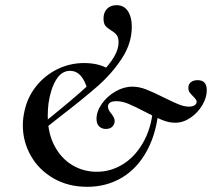

<svg xmlns="http://www.w3.org/2000/svg" viewBox="-20 -708 817 740"><path d="M68 -225Q68 -251 74 -278Q85 -332 118.5 -374.5Q152 -417 200.5 -441Q249 -465 304 -465Q362 -465 400 -441L317 -363Q297 -435 250 -435Q217 -435 196 -400Q175 -365 167 -310Q164 -285 164 -262Q164 -196 189.5 -147Q215 -98 258 -72Q301 -46 353 -46Q410 -46 458.5 -78Q507 -110 537.5 -169.5Q568 -229 571 -309L593 -303Q586 -202 548.5 -131Q511 -60 451 -24Q391 12 316 12Q243 12 186.5 -20.5Q130 -53 99 -107.5Q68 -162 68 -225ZM182 -262Q301 -358 369 -426Q437 -494 437 -544Q437 -563 430 -572.5Q423 -582 408 -591Q393 -600 386 -609Q379 -618 379 -637Q379 -660 392.5 -674Q406 -688 429 -688Q458 -688 473 -665Q488 -642 488 -605Q488 -542 450.5 -484Q413 -426 357.5 -377Q302 -328 207 -255L126 -191L112 -205Q123 -214 182 -262ZM352 -250Q352 -279 372.5 -308Q393 -337 425 -355.5Q457 -374 490 -374Q516 -374 543 -363.5Q570 -353 612 -332Q646 -315 668 -306Q690 -297 708 -297Q721 -297 729.5 -302Q738 -307 738 -316Q738 -323 725 -336Q715 -346 710.5 -352.5Q706 -359 706 -370Q706 -383 715.5 -391Q725 -399 742 -399Q777 -399 777 -360Q777 -332 759.5 -302.5Q742 -273 714 -254Q686 -235 655 -235Q631 -235 605 -245.5Q579 -256 539 -277Q501 -297 476 -307.5Q451 -318 429 -318Q412 -318 404 -312.5Q396 -307 396 -297Q396 -285 409 -270Q422 -253 422 -242Q422 -230 413.5 -220.5Q405 -211 388 -211Q373 -211 362.5 -220.5Q352 -230 352 -250Z"/></svg>

Font: Cormorant Garamond
Style: Bold Italic
Weight: 700
Italic angle: -10°
Designer: Christian Thalmann (Catharsis Fonts)
Foundry: Catharsis Fonts
Version: Version 4.000